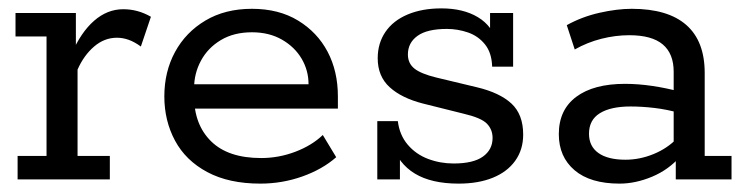

<svg xmlns="http://www.w3.org/2000/svg" viewBox="-20 -428 1782 458"><path d="M22 0V-56H91V-341H17V-397H161V-294L151 -300Q173 -351 204.5 -378.5Q236 -406 274 -406Q309 -406 340 -388L316 -317Q301 -328 287 -333Q273 -338 259 -338Q229 -338 204.5 -317Q180 -296 165 -262V-56H242V0Z M601 10Q526 10 474.5 -17.5Q423 -45 397.5 -92.5Q372 -140 372 -198Q372 -257 397.5 -304Q423 -351 470 -379Q517 -407 581 -407Q645 -407 691 -379Q737 -351 761.5 -304.5Q786 -258 786 -198V-169H416V-227H716Q716 -260 699.5 -288Q683 -316 652.5 -333.5Q622 -351 581 -351Q538 -351 507 -332.5Q476 -314 459.5 -283.5Q443 -253 443 -218V-198Q443 -131 483.5 -91Q524 -51 603 -51Q645 -51 684.5 -66Q724 -81 750 -106L782 -53Q749 -24 701 -7Q653 10 601 10Z M1074 10Q1009 10 969.5 -14Q930 -38 915 -85L934 -92V0H880V-139H929Q933 -106 952.5 -83Q972 -60 1001 -49Q1030 -38 1062 -38Q1109 -38 1132 -54.5Q1155 -71 1155 -99Q1155 -119 1141.5 -133Q1128 -147 1085 -157L989 -181Q938 -194 909.5 -220Q881 -246 881 -289Q881 -325 899.5 -352Q918 -379 952.5 -393.5Q987 -408 1033 -408Q1085 -408 1120 -387Q1155 -366 1167 -324L1149 -322V-397H1204V-269H1154Q1153 -302 1137 -322Q1121 -342 1096.5 -350.5Q1072 -359 1046 -359Q999 -359 976 -342.5Q953 -326 953 -298Q953 -277 968.5 -264.5Q984 -252 1021 -243L1117 -220Q1172 -207 1200 -181Q1228 -155 1228 -107Q1228 -71 1209 -44.5Q1190 -18 1155.5 -4Q1121 10 1074 10Z M1458 10Q1388 10 1350.5 -22Q1313 -54 1313 -108Q1313 -166 1354.5 -197Q1396 -228 1471 -228Q1502 -228 1536 -223Q1570 -218 1603 -209L1587 -199V-257Q1587 -300 1561 -322Q1535 -344 1481 -344Q1448 -344 1414.5 -335.5Q1381 -327 1351 -310L1332 -368Q1368 -388 1410 -397.5Q1452 -407 1487 -407Q1573 -407 1617 -368.5Q1661 -330 1661 -254V-56H1725V0H1592V-63L1603 -55Q1575 -23 1535.5 -6.5Q1496 10 1458 10ZM1472 -47Q1506 -47 1539 -60.5Q1572 -74 1595 -98L1587 -74V-179L1603 -158Q1571 -167 1541 -170.5Q1511 -174 1484 -174Q1437 -174 1411 -158Q1385 -142 1385 -109Q1385 -79 1407.5 -63Q1430 -47 1472 -47Z"/></svg>

Font: Rokkitt SemiBold
Style: Regular
Weight: 400
Version: Version 3.103